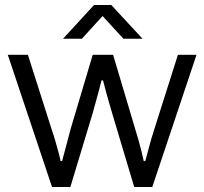

<svg xmlns="http://www.w3.org/2000/svg" viewBox="-20 -744 813 764"><path d="M187 0 11 -526H91L184 -234Q193 -208 200.5 -182Q208 -156 213.5 -135.5Q219 -115 221 -103H227Q232 -120 238 -143.5Q244 -167 250.5 -191Q257 -215 262 -234L349 -526H430L517 -234Q524 -212 531 -187Q538 -162 543.5 -140Q549 -118 552 -103H558Q563 -120 569 -143.5Q575 -167 582 -191Q589 -215 595 -233L688 -526H762L586 0H514L427 -291Q421 -311 414 -335.5Q407 -360 400.5 -383.5Q394 -407 390 -424H384Q380 -407 373.5 -383.5Q367 -360 360.5 -336Q354 -312 348 -291L260 0ZM231 -590 354 -724H423L547 -590H471L369 -701H407L306 -590Z"/></svg>

Font: Archivo SemiExpanded Light
Style: Regular
Weight: 300
Width: 6
Designer: Hector Gatti
Foundry: Omnibus-Type
Version: Version 2.001